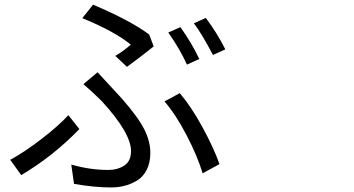

<svg xmlns="http://www.w3.org/2000/svg" viewBox="-20 -783 1540 835"><path d="M764.6 -665Q813.5 -596.7 846.7 -526.4L793 -502Q762.7 -569.3 711.9 -641.6ZM875 -705.1Q922.9 -641.6 960 -568.4L906.2 -543.9Q857.4 -636.7 823.2 -681.6ZM532.2 -492.2 481.4 -540Q515.6 -559.6 548.8 -588.9Q478.5 -646.5 337.9 -704.1L384.8 -762.7Q547.9 -693.4 628.9 -632.8L648.4 -581.1Q590.8 -535.2 532.2 -492.2ZM301.8 16.6 290 -67.4Q371.1 -43.9 450.2 -43.9Q491.2 -43.9 520.5 -63Q549.8 -82 549.8 -126Q549.8 -204.1 422.9 -342.8Q384.8 -380.9 342.8 -417L404.3 -468.8Q406.2 -466.8 475.6 -391.6Q552.7 -310.5 593.3 -245.6Q633.8 -180.7 633.8 -118.2Q633.8 -75.2 617.7 -43.9Q601.6 -12.7 574.7 2.9Q547.9 18.6 520.5 25.4Q493.2 32.2 462.9 32.2Q389.6 32.2 301.8 16.6ZM934.6 -69.3 861.3 -29.3Q838.9 -103.5 791.5 -194.8Q744.1 -286.1 695.3 -341.8L761.7 -377.9Q810.5 -321.3 859.9 -231Q909.2 -140.6 934.6 -69.3ZM325.2 -221.7Q210.9 -103.5 72.3 -21.5L24.4 -87.9Q85.9 -121.1 160.6 -178.7Q235.4 -236.3 277.3 -282.2Z"/></svg>

Font: Bpmf Zihi Sans Regular
Style: Regular
Weight: 400
Foundry: But Ko
Version: Version 1.320